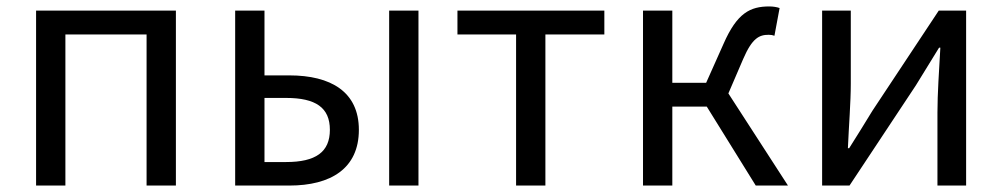

<svg xmlns="http://www.w3.org/2000/svg" viewBox="-20 -576 3111 596"><path d="M92 -543V0H183V-469H435V0H526V-543Z M710 0H878C1007 0 1094 -53 1094 -173C1094 -291 1007 -342 878 -342H801V-543H710ZM1188 -543V0H1279V-543ZM801 -272H868C960 -272 1004 -242 1004 -173C1004 -104 960 -73 868 -73H801Z M1400 -469H1582V0H1673V-469H1856V-543H1400Z M1976 0H2067V-245H2174L2326 0H2426L2241 -286L2287 -393C2315 -458 2337 -468 2366 -468C2374 -468 2378 -467 2384 -465L2400 -551C2392 -554 2380 -556 2368 -556C2309 -556 2268 -536 2226 -440L2172 -319H2067V-543H1976Z M2532 0H2617L2823 -311C2843 -344 2874 -394 2895 -428H2899C2895 -357 2890 -285 2890 -227V0H2979V-543H2894L2688 -232C2668 -199 2637 -149 2616 -116H2612C2615 -186 2621 -259 2621 -316V-543H2532Z"/></svg>

Font: Kinto Sans
Style: Regular
Weight: 400
Designer: Authors: Ryoko NISHIZUKA  (kana & ideographs); Paul D. Hunt (Latin, Greek & Cyrillic); Wenlong ZHANG  (bopomofo); Sandol
Foundry: Adobe Systems Incorporated, ookami Inc.
Version: Version 0.001